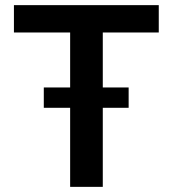

<svg xmlns="http://www.w3.org/2000/svg" viewBox="-20 -727 672 747"><path d="M34.2 -707H597.7V-600.6H379.9V-386.7H480.5V-307.6H379.9V0H252.9V-307.6H150.4V-386.7H252.9V-600.6H34.2Z"/></svg>

Font: WEMIX Pretendard SemiBold
Style: Regular
Weight: 600
Designer: Base glyphs from Inter by Rasmus Andersson; Hangeul glyphs from Noto Sans CJK(Source Han Sans) by Jang Soo-young and Kan
Foundry: Kil Hyung-jin
Version: Version 1.000